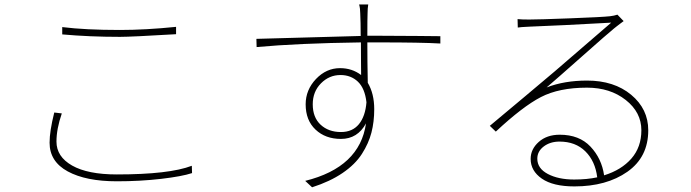

<svg xmlns="http://www.w3.org/2000/svg" viewBox="-20 -795 3040 845"><path d="M253.9 -643.6V-675.8Q355.5 -663.1 507.8 -663.1Q620.1 -663.1 754.9 -676.8V-644.5Q558.6 -632.8 507.8 -632.8Q374 -632.8 253.9 -643.6ZM218.8 -299.8 252 -295.9Q228.5 -227.5 228.5 -171.9Q228.5 -105.5 297.4 -66.4Q366.2 -27.3 494.1 -27.3Q724.6 -27.3 824.2 -65.4L825.2 -33.2Q781.2 -18.6 689 -7.8Q596.7 2.9 494.1 2.9Q358.4 2.9 278.3 -40.5Q198.2 -84 198.2 -167Q198.2 -217.8 218.8 -299.8Z M1480.5 -213.9Q1531.2 -213.9 1559.6 -248.5Q1587.9 -283.2 1592.8 -344.7Q1585.9 -406.2 1555.2 -435.5Q1524.4 -464.8 1478.5 -464.8Q1428.7 -464.8 1392.6 -428.2Q1356.4 -391.6 1356.4 -335.9Q1356.4 -278.3 1391.1 -246.1Q1425.8 -213.9 1480.5 -213.9ZM1596.7 -637.7H1644.5Q1726.6 -637.7 1818.8 -636.7Q1911.1 -635.7 1918 -635.7V-603.5Q1835 -608.4 1646.5 -608.4H1596.7Q1596.7 -522.5 1598.6 -430.7Q1627 -382.8 1627 -314.5Q1627 -258.8 1614.7 -211.4Q1602.5 -164.1 1572.8 -117.7Q1543 -71.3 1487.8 -33.7Q1432.6 3.9 1353.5 29.3L1323.2 1Q1563.5 -58.6 1590.8 -252Q1553.7 -183.6 1480.5 -183.6Q1412.1 -183.6 1368.7 -224.6Q1325.2 -265.6 1325.2 -335.9Q1325.2 -399.4 1370.6 -447.3Q1416 -495.1 1476.6 -495.1Q1529.3 -495.1 1569.3 -464.8Q1569.3 -476.6 1568.8 -526.9Q1568.4 -577.1 1568.4 -608.4Q1290 -604.5 1109.4 -587.9L1108.4 -624Q1549.8 -636.7 1567.4 -636.7Q1567.4 -697.3 1565.4 -736.3Q1565.4 -757.8 1560.5 -775.4H1600.6Q1597.7 -757.8 1597.7 -736.3Q1596.7 -713.9 1596.7 -637.7Z M2506.8 -4.9Q2563.5 -4.9 2608.4 -14.6Q2599.6 -85.9 2556.2 -128.9Q2512.7 -171.9 2442.4 -171.9Q2401.4 -171.9 2373 -150.4Q2344.7 -128.9 2344.7 -96.7Q2344.7 -53.7 2391.1 -29.3Q2437.5 -4.9 2506.8 -4.9ZM2697.3 -730.5 2724.6 -702.1Q2719.7 -699.2 2710.9 -691.9Q2702.1 -684.6 2694.3 -679.2Q2686.5 -673.8 2682.6 -669.9Q2658.2 -650.4 2541 -546.4Q2423.8 -442.4 2385.7 -410.2Q2463.9 -440.4 2563.5 -440.4Q2682.6 -440.4 2757.8 -377.9Q2833 -315.4 2833 -221.7Q2833 -103.5 2741.2 -39.1Q2649.4 25.4 2507.8 25.4Q2414.1 25.4 2364.7 -8.8Q2315.4 -43 2315.4 -95.7Q2315.4 -138.7 2351.1 -170.4Q2386.7 -202.1 2443.4 -202.1Q2529.3 -202.1 2578.6 -149.9Q2627.9 -97.7 2638.7 -23.4Q2714.8 -46.9 2758.8 -97.2Q2802.7 -147.5 2802.7 -221.7Q2802.7 -300.8 2733.9 -355Q2665 -409.2 2563.5 -409.2Q2440.4 -409.2 2360.4 -367.7Q2280.3 -326.2 2162.1 -215.8L2135.7 -241.2Q2186.5 -283.2 2291 -371.1Q2395.5 -459 2420.9 -480.5Q2446.3 -502 2669.9 -695.3Q2442.4 -682.6 2310.5 -677.7Q2268.6 -675.8 2258.8 -673.8L2257.8 -710.9Q2274.4 -709 2308.6 -709Q2349.6 -709 2490.2 -714.4Q2630.9 -719.7 2665 -723.6Q2682.6 -725.6 2697.3 -730.5Z"/></svg>

Font: Gen Shin Gothic Monospace ExtraLight
Style: Regular
Weight: 200
Designer: [Source Han Sans]
Ryoko NISHIZUKA  (kana & ideographs); Paul D. Hunt (Latin, Greek & Cyrillic); Wenlong ZHANG  (bopomofo
Version: Version 1.002.20150607